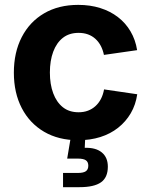

<svg xmlns="http://www.w3.org/2000/svg" viewBox="-20 -567 621 791"><path d="M302.2 10.7Q221.2 10.7 161.6 -24.2Q102.1 -59.1 69.6 -121.8Q37.1 -184.6 37.1 -267.6Q37.1 -351.1 69.6 -414.1Q102.1 -477.1 161.6 -512Q221.2 -546.9 302.2 -546.9Q351.6 -546.9 392.8 -533.9Q434.1 -521 465.8 -496.6Q497.6 -472.2 517.8 -437.7Q538.1 -403.3 544.9 -360.4L408.2 -340.8Q403.8 -361.8 395 -378.4Q386.2 -395 373 -407Q359.9 -418.9 342.5 -425.3Q325.2 -431.6 303.7 -431.6Q265.1 -431.6 239 -411.1Q212.9 -390.6 199.2 -353.8Q185.5 -316.9 185.5 -268.1Q185.5 -219.7 199.2 -182.9Q212.9 -146 239 -125.2Q265.1 -104.5 303.7 -104.5Q325.2 -104.5 342.5 -111.1Q359.9 -117.7 373.3 -129.9Q386.7 -142.1 395.8 -159.4Q404.8 -176.8 408.7 -198.7L545.4 -178.7Q539.1 -135.3 518.8 -100.6Q498.5 -65.9 466.8 -40.8Q435.1 -15.6 393.3 -2.4Q351.6 10.7 302.2 10.7ZM239.7 204.1V145.5H300.8Q323.7 145.5 333.7 138.4Q343.8 131.3 343.8 115.7Q343.8 100.1 333.7 93.3Q323.7 86.4 300.8 86.4H256.8L274.9 -21.5H331.1V0L329.1 42Q374.5 40.5 399.4 61Q424.3 81.5 424.3 119.6Q424.3 164.1 396 184.1Q367.7 204.1 307.6 204.1Z"/></svg>

Font: Inter 18pt
Style: Bold
Weight: 700
Designer: Rasmus Andersson
Foundry: rsms
Version: Version 4.001;git-66647c0bb